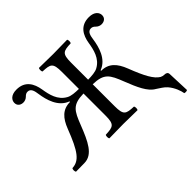

<svg xmlns="http://www.w3.org/2000/svg" viewBox="-177 -880 1251 1251"><g transform="rotate(-45 448.5 -255.0)"><path d="M487 -122V-323.8C589.4 -321.3 607.5 -287.1 645 -191C678.4 -105.6 708.2 -37.7 756.3 -11.1C778.3 4.2 803.4 17.5 820 37C850 72 864 114 868 139C879.3 142.3 888.3 141 895 137L889 -16C888.3 -33 876 -38 859 -38C852.3 -38 843.8 -39.8 834 -44.5C795.2 -67.6 764.7 -123.2 722 -234C695 -304 657 -347 588 -347V-352C664 -380 687 -466 696 -528C700.2 -557.1 706 -590 736 -590C749 -590 757 -585 768 -574C778 -564 792 -559 805 -559C826 -559 849 -570 849 -599C849 -622 831 -651 778 -651C699 -651 669 -595 659 -533C650 -477 636 -413 577 -381C555.8 -368.7 519.9 -366.5 487 -366.1V-523C487 -606 504 -611 574 -614C580 -620 580 -641 574 -647C530 -646 482.5 -645 444 -645C410.5 -645 362 -646 315 -647C309 -641 309 -620 315 -614C385 -611 402 -606 402 -523V-366.1C369.1 -366.5 333.2 -368.7 312 -381C253 -413 239 -477 230 -533C220 -595 190 -651 111 -651C58 -651 40 -622 40 -599C40 -570 63 -559 84 -559C97 -559 111 -564 121 -574C132 -585 140 -590 153 -590C183 -590 188.8 -557.1 193 -528C202 -466 225 -380 301 -352V-347C232 -347 194 -304 167 -234C108.4 -81.9 72.8 -33.9 7 -31C1.2 -21.2 1.5 -8.2 7 2L86 1C164 0 201 -81 244 -191C281.5 -287.1 299.6 -321.3 402 -323.8V-122C402 -39 385 -34 315 -31C309 -25 309 -4 315 2C360 1 408.7 0 445 0C480.6 0 529 1 574 2C580 -4 580 -25 574 -31C504 -34 487 -39 487 -122Z"/></g></svg>

Font: Libertinus Serif
Style: Regular
Weight: 400
Designer: Philipp H. Poll
Foundry: Khaled Hosny
Version: Version 6.2